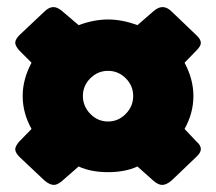

<svg xmlns="http://www.w3.org/2000/svg" viewBox="-20 -576 610 542"><path d="M132 -54Q120 -54 105 -67L35 -133Q23 -145 23 -155Q23 -163 34 -176L69 -212Q44 -257 44 -305Q44 -352 69 -399L34 -434Q23 -447 23 -455Q23 -465 35 -477L105 -543Q118 -556 131 -556Q142 -556 155 -545L202 -505Q245 -521 285 -521Q325 -521 368 -505L414 -545Q427 -556 439 -556Q452 -556 465 -543L534 -477Q547 -465 547 -455Q547 -446 535 -434L501 -399Q526 -352 526 -305Q526 -257 501 -212L535 -176Q547 -166 547 -155Q547 -145 534 -133L465 -67Q450 -54 438 -54Q427 -54 414 -65L368 -106Q333 -90 285 -90Q237 -90 202 -106L155 -65Q142 -54 132 -54ZM356 -305Q356 -334 335 -355Q314 -376 285 -376Q256 -376 235 -355Q214 -334 214 -305Q214 -276 235 -254.5Q256 -233 285 -233Q314 -233 335 -254.5Q356 -276 356 -305Z"/></svg>

Font: Mitr SemiBold
Style: Regular
Weight: 600
Designer: Thanarat Vachiruckul
Foundry: Cadson Demak
Version: Version 1.002